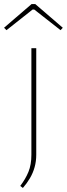

<svg xmlns="http://www.w3.org/2000/svg" viewBox="-57 -718 330 948"><path d="M122 -480V46Q122 78 114 107Q106 136 91 161.5Q76 187 56 210L43 200Q69 166 83.5 130.5Q98 95 98 46V-480ZM117 -698 253 -581 242 -569 112 -671H104L-25 -569L-37 -581L99 -698Z"/></svg>

Font: Exo 2 Thin
Style: Regular
Weight: 250
Designer: Natanael Gama
Foundry: Natanael Gama
Version: Version 2.010